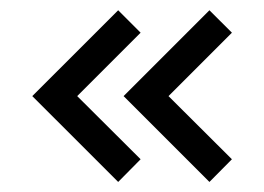

<svg xmlns="http://www.w3.org/2000/svg" viewBox="-20 -448 523 380"><path d="M439 -383.3 313.5 -257.8 439 -132.8 394.5 -87.9 224.6 -257.8 394.5 -427.7ZM258.3 -383.3 132.8 -257.8 258.3 -132.8 213.9 -87.9 43.9 -257.8 213.9 -427.7Z"/></svg>

Font: DimaKhabar
Style: Bold
Weight: 700
Width: 6
Designer: R.Balvardi
Foundry: Dima Software Group
Version: Version 1.00;November 30, 2018;FontCreator 11.5.0.2427 64-bi